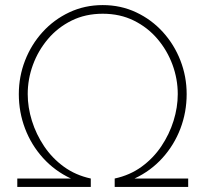

<svg xmlns="http://www.w3.org/2000/svg" viewBox="-20 -735 808 755"><path d="M48 0V-33H259Q195 -63 149 -114Q103 -165 78.5 -229.5Q54 -294 54 -365Q54 -434 78.5 -497Q103 -560 147.5 -609Q192 -658 252.5 -686.5Q313 -715 384 -715Q455 -715 515.5 -686.5Q576 -658 620.5 -609Q665 -560 689.5 -497Q714 -434 714 -365Q714 -294 689.5 -229.5Q665 -165 619 -114Q573 -63 509 -33H720V0H431V-33Q491 -46 537 -79.5Q583 -113 614.5 -160Q646 -207 662.5 -260Q679 -313 679 -365Q679 -424 658.5 -480Q638 -536 599.5 -581.5Q561 -627 506.5 -654Q452 -681 384 -681Q316 -681 261.5 -654Q207 -627 168.5 -581.5Q130 -536 109.5 -480Q89 -424 89 -365Q89 -313 105.5 -260Q122 -207 153.5 -160Q185 -113 231 -79.5Q277 -46 337 -33V0Z"/></svg>

Font: Raleway ExtraLight
Style: Regular
Weight: 200
Designer: Matt McInerney, Pablo Impallari, Rodrigo Fuenzalida
Foundry: Matt McInerney, Pablo Impallari, Rodrigo Fuenzalida
Version: Version 4.026